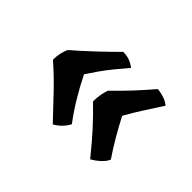

<svg xmlns="http://www.w3.org/2000/svg" viewBox="-77 -573 661 661"><g transform="rotate(45 253.5 -242.0)"><path d="M212 -416Q231 -416 245 -410.5Q259 -405 270 -396Q252 -375 233.5 -352.5Q215 -330 199.5 -308Q184 -286 171 -266Q192 -224 215 -186Q238 -148 263 -115Q257 -102 244.5 -89Q232 -76 217 -68Q173 -115 137 -152.5Q101 -190 60 -226Q60 -243 63 -257Q66 -271 72 -285Q110 -318 144 -350Q178 -382 212 -416ZM387 -410Q405 -408 420.5 -402.5Q436 -397 446 -388Q424 -354 403.5 -322Q383 -290 365 -258Q383 -223 403.5 -188Q424 -153 444 -124Q440 -112 425.5 -98Q411 -84 393 -74Q356 -120 326.5 -152.5Q297 -185 259 -222Q259 -242 262 -257Q265 -272 269 -284Q304 -318 331 -347Q358 -376 387 -410Z"/></g></svg>

Font: Vollkorn
Style: Bold
Weight: 700
Designer: Friedrich Althausen
Foundry: Friedrich Althausen
Version: Version 5.000